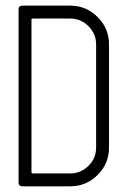

<svg xmlns="http://www.w3.org/2000/svg" viewBox="-20 -656 449 676"><path d="M363.8 -136.2Q363.8 -79.6 323.5 -39.8Q283.2 0 227.1 0H59.1Q45.4 0 45.4 -13.7V-622.6Q45.4 -636.2 59.1 -636.2H227.1Q283.2 -636.2 323.5 -596.2Q363.8 -556.2 363.8 -500ZM227.1 -45.4Q264.2 -45.4 291.3 -72Q318.4 -98.6 318.4 -136.2V-500Q318.4 -536.6 291.5 -563.7Q264.6 -590.8 227.1 -590.8H95.2Q90.8 -590.8 90.8 -586.9V-49.8Q90.8 -45.4 95.2 -45.4Z"/></svg>

Font: GOSTRUS
Style: type A
Weight: 200
Designer: Юрий и Татьяна Кривогуз
Version: Version 01.0